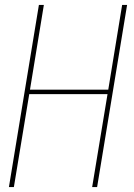

<svg xmlns="http://www.w3.org/2000/svg" viewBox="-20 -755 540 775"><path d="M16 0 137 -735H157L101 -393H417L473 -735H493L372 0H352L414 -375H98L36 0Z"/></svg>

Font: Iosevka Thin Oblique
Style: Regular
Weight: 100
Italic angle: -9°
Monospace: yes
Designer: Belleve Invis
Foundry: Belleve Invis
Version: Version 32.5.0; ttfautohint (v1.8.4)